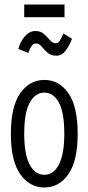

<svg xmlns="http://www.w3.org/2000/svg" viewBox="-20 -820 390 848"><path d="M176 8Q111 8 69.5 -50.5Q28 -109 28 -229Q28 -350 69.5 -408.5Q111 -467 176 -467Q241 -467 282 -408.5Q323 -350 323 -229Q323 -109 282 -50.5Q241 8 176 8ZM176 -48Q216 -48 240 -93Q264 -138 264 -230Q264 -323 240 -367Q216 -411 176 -411Q136 -411 111.5 -367Q87 -323 87 -230Q87 -138 111 -93Q135 -48 176 -48ZM260 -672 298 -649Q285 -615 268.5 -594.5Q252 -574 229 -574Q204 -574 189.5 -587.5Q175 -601 164 -614.5Q153 -628 140 -628Q128 -628 120.5 -618Q113 -608 105 -586L61 -604Q70 -637 90 -660Q110 -683 137 -683Q160 -683 174.5 -669.5Q189 -656 201 -642.5Q213 -629 226 -629Q237 -629 243.5 -639Q250 -649 260 -672ZM87 -744V-800H265V-744Z"/></svg>

Font: Inconsolata ExtraCondensed
Style: Regular
Weight: 400
Width: 2
Monospace: yes
Designer: Raph Levien, Cyreal, Brenton Simpson
Foundry: Raph Levien, Cyreal, Google
Version: Version 3.000; ttfautohint (v1.8.2.53-6de2)